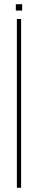

<svg xmlns="http://www.w3.org/2000/svg" viewBox="-20 -890 180 910"><path d="M60 0V-800H80V0ZM55 -840V-870H85V-840Z"/></svg>

Font: Big Shoulders Display SC Thin
Style: Regular
Weight: 100
Designer: Patric King
Foundry: XO Type Co
Version: Version 2.002